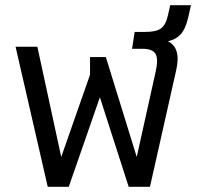

<svg xmlns="http://www.w3.org/2000/svg" viewBox="-20 -720 761 740"><path d="M164 0 40 -540H124L216 -115L327 -432V-500H388L507 -115L580 -444Q591 -494 579 -513Q567 -532 529 -532H489L499 -597H541Q582 -597 600.5 -610.5Q619 -624 627 -660L636 -700H716L705 -651Q695 -608 676 -587.5Q657 -567 627 -561Q679 -536 659 -449L558 0H476L365 -345L245 0Z"/></svg>

Font: Kanit Light
Style: Regular
Weight: 300
Designer: Katatrad Team
Foundry: CadsonDemak
Version: Version 2.000; ttfautohint (v1.8.3)